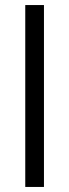

<svg xmlns="http://www.w3.org/2000/svg" viewBox="-20 -740 274 760"><path d="M80 0V-720H154V0Z"/></svg>

Font: Vela Sans
Style: Regular
Weight: 400
Designer: Principal design: Mikhail Sharanda - project Manrope.
Design modification: Ravid Balaliev
Foundry: Mikhail Sharanda
Version: Version 1.001;August 23, 2023;FontCreator 14.0.0.2901 64-bit